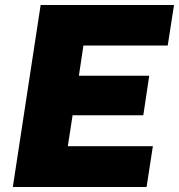

<svg xmlns="http://www.w3.org/2000/svg" viewBox="-20 -743 712 763"><path d="M31 0 141.5 -723H671.5L646.5 -562H311.5L293.5 -442H573L549.5 -285H268.5L249.5 -162H587.5L562.5 0Z"/></svg>

Font: Public Sans Black
Style: Italic
Weight: 900
Italic angle: -8°
Designer: The Public Sans project authors (U.S. Web Design System). Libre Franklin designed by Pablo Impallari and Rodrigo Fuenzal
Version: Version 1.007; ttfautohint (v1.8.1) -l 8 -r 50 -G 200 -x 14 